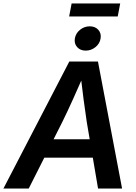

<svg xmlns="http://www.w3.org/2000/svg" viewBox="-49 -1080 778 1100"><path d="M-29.3 0 348.1 -727.5H512.2L650.4 0H512.7L448.2 -380.4Q439.5 -438.5 429.9 -510Q420.4 -581.5 409.7 -675.3H441.9Q401.4 -582.5 369.1 -511.2Q336.9 -439.9 307.6 -380.4L115.7 0ZM151.4 -176.8 168.9 -282.2H545.9L528.3 -176.8ZM441.9 -790Q411.1 -790 393.1 -810.1Q375 -830.1 379.9 -859.9Q384.8 -889.2 409.4 -909.2Q434.1 -929.2 465.3 -929.2Q496.1 -929.2 514.2 -909.2Q532.2 -889.2 527.3 -859.9Q522.9 -830.1 498 -810.1Q473.1 -790 441.9 -790ZM639.6 -1060.1 625.5 -985.8H347.2L361.3 -1060.1Z"/></svg>

Font: Inter 24pt SemiBold
Style: Italic
Weight: 600
Italic angle: -9.3988°
Designer: Rasmus Andersson
Foundry: rsms
Version: Version 4.001;git-66647c0bb